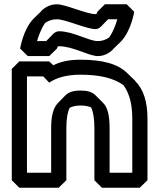

<svg xmlns="http://www.w3.org/2000/svg" viewBox="-20 -842 732 897"><path d="M256 -696C246 -696 237 -691 230 -685L196 -650H153C160 -674 173 -710 191 -735C207 -746 225 -752 246 -752C285 -752 385 -706 426 -706C436 -706 444 -711 451 -717L485 -752H528C521 -727 508 -692 490 -667C474 -656 457 -650 436 -650C397 -650 320 -696 256 -696ZM256 -626C320 -626 397 -580 436 -580C465 -580 488 -592 507 -610C508 -611 507 -611 508 -612L544 -647C593 -697 607 -787 607 -787L572 -822H470L435 -787C435 -787 433 -783 431 -777C430 -777 428 -776 426 -776C385 -776 285 -822 246 -822C217 -822 193 -810 174 -792C173 -791 174 -791 173 -790L137 -755C88 -705 74 -615 74 -615L110 -580H210L246 -615C246 -615 248 -619 250 -625C251 -625 254 -626 256 -626ZM219 -35H106V-485H182L210 -456C244 -479 291 -493 356 -493C446 -493 512 -477 557 -444C585 -405 598 -355 598 -287V-35H492V-244C492 -302 483 -340 462 -361L427 -396L426 -397C410 -413 387 -419 356 -419C324 -419 301 -412 285 -396L250 -360C229 -338 219 -301 219 -244ZM254 35 290 0V-244C290 -286 295 -317 306 -339C319 -345 336 -349 356 -349C376 -349 393 -346 406 -340C416 -318 421 -286 421 -244V0L456 35H633L669 0V-287C669 -366 651 -424 612 -463V-464L576 -499C531 -544 459 -563 356 -563C302 -563 262 -554 229 -537L210 -555H70L35 -520V0L70 35Z"/></svg>

Font: Hussar Press
Style: Bold
Weight: 700
Foundry: Cannot Into Space Fonts
Version: Version 1.43